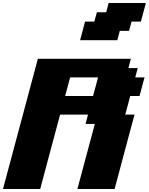

<svg xmlns="http://www.w3.org/2000/svg" viewBox="-20 -1270 1000 1290"><path d="M500 0H750Q772 -83 816.7 -250Q861.3 -417 883.8 -500H821.3Q827.1 -520.5 838.4 -562.3Q849.6 -604 855 -625H917.5Q922.9 -645.5 934.1 -687.3Q945.3 -729 951.2 -750H888.7L905.3 -812.5H842.8L859.4 -875H234.4Q195.3 -729 117.2 -437.5Q39.1 -146 0 0H250Q272 -83 316.7 -250Q361.3 -417 383.8 -500H571.3L554.7 -437.5H617.2ZM605 -625H417.5Q423.3 -646 434.6 -687.7Q445.8 -729.5 451.2 -750H638.7Q633.3 -729.5 622.1 -687.5Q610.8 -645.5 605 -625ZM518.1 -1000H768.1L784.7 -1062.5H847.2L863.8 -1125H926.3Q932.1 -1146 943.4 -1187.5Q954.6 -1229 960 -1250H710L693.4 -1187.5H630.9L613.8 -1125H551.3Q545.9 -1104 534.9 -1062.3Q523.9 -1020.5 518.1 -1000Z"/></svg>

Font: Faithful 32x
Style: BoldOblique
Weight: 400
Foundry: Faithful Resource Pack
Version: Version 1.0; January 27, 2023